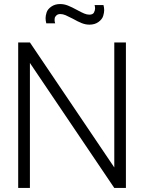

<svg xmlns="http://www.w3.org/2000/svg" viewBox="-20 -930 713 950"><path d="M422.5 -808Q403.5 -808 384.5 -815.5Q365.5 -823 340 -837.5Q318 -849 304.5 -854.8Q291 -860.5 278.5 -860.5Q266 -860.5 258.8 -853.5Q251.5 -846.5 250.8 -840Q250 -833.5 250 -831Q250 -823 253 -814.5H209Q205.5 -828 205.5 -840.5Q205.5 -852 210.5 -868.2Q215.5 -884.5 233.8 -897.2Q252 -910 277.5 -910Q297 -910 316 -902.5Q335 -895 361.5 -880.5Q383.5 -868.5 396.8 -863Q410 -857.5 422 -857.5Q439.5 -857.5 445 -868.2Q450.5 -879 450.5 -888.5Q450.5 -896 448 -905H492Q495.5 -892 495.5 -879.5Q495.5 -867.5 490.5 -851Q485.5 -834.5 467.2 -821.2Q449 -808 422.5 -808ZM70 0V-720H128L545.5 -101.5V-720H603V0H545.5L128 -618.5V0Z"/></svg>

Font: Vela Sans Light
Style: Regular
Weight: 300
Designer: Principal design: Mikhail Sharanda - project Manrope.
Design modification: Ravid Balaliev
Foundry: Mikhail Sharanda
Version: Version 1.001